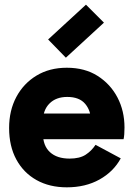

<svg xmlns="http://www.w3.org/2000/svg" viewBox="-20 -793 572 822"><path d="M266 9Q192 9 136.5 -22Q81 -53 50 -110Q19 -167 19 -245Q19 -320 50 -378Q81 -436 136.5 -469.5Q192 -503 266 -503Q343 -503 398 -468Q453 -433 483 -375.5Q513 -318 513 -247Q513 -231 512 -218Q511 -205 509 -197H140V-307H384L370 -271Q370 -318 345 -348Q320 -378 268 -378Q220 -378 192 -350Q164 -322 164 -275V-220Q164 -169 194 -141.5Q224 -114 278 -114Q321 -114 346.5 -130.5Q372 -147 389 -173L497 -115Q466 -58 406 -24.5Q346 9 266 9ZM262 -546 186 -624 348 -773 425 -696Z"/></svg>

Font: Gabarito ExtraBold
Style: Regular
Weight: 800
Designer: Leandro Assis / Alvaro Franca / Felipe Casaprima
Foundry: Naipe Foundry
Version: Version 1.000